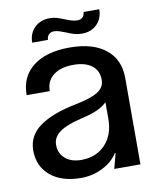

<svg xmlns="http://www.w3.org/2000/svg" viewBox="-79 -728 644 802"><g transform="rotate(-10 243.5 -327.5)"><path d="M23 -135Q23 -197 76.5 -235.5Q130 -274 231 -294Q294 -306 325 -324.5Q356 -343 356 -376Q356 -415 328 -436.5Q300 -458 250 -458Q196 -458 165 -434Q134 -410 134 -367H36Q36 -445 91.5 -488.5Q147 -532 247 -532Q345 -532 399.5 -488.5Q454 -445 454 -367V0H343L360 -65H357Q335 -30 292.5 -8.5Q250 13 201 13Q119 13 71 -27Q23 -67 23 -135ZM214 -61Q278 -61 316.5 -102Q355 -143 355 -211V-281Q338 -264 312 -252.5Q286 -241 242 -231Q182 -217 151.5 -195.5Q121 -174 121 -141Q121 -105 146.5 -83Q172 -61 214 -61ZM300 -638Q287 -638 275.5 -641.5Q264 -645 247 -652Q227 -660 214.5 -663.5Q202 -667 186 -667Q147 -667 122 -642.5Q97 -618 97 -579H164Q164 -593 172.5 -601.5Q181 -610 194 -610Q206 -610 219 -605.5Q232 -601 245 -596Q263 -588 277.5 -584Q292 -580 309 -580Q348 -580 372.5 -604.5Q397 -629 397 -668H330Q330 -654 321.5 -646Q313 -638 300 -638Z"/></g></svg>

Font: Non Bureau
Style: Regular
Weight: 400
Designer: Jona Saucedo
Foundry: Non Foundry
Version: Version 1.000; ttfautohint (v1.8.4)